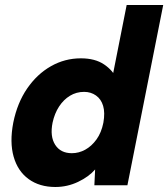

<svg xmlns="http://www.w3.org/2000/svg" viewBox="-20 -740 672 767"><path d="M447 -423 427 -422 486 -720H632L489 0H357L360 -63Q335 -34 292 -13.5Q249 7 201 7Q138 7 94.5 -24.5Q51 -56 34.5 -114Q18 -172 33 -250Q49 -329 88.5 -386.5Q128 -444 183.5 -475.5Q239 -507 303 -507Q360 -507 396 -482.5Q432 -458 447 -423ZM190 -250Q179 -195 200.5 -161.5Q222 -128 267 -128Q295 -128 320.5 -142Q346 -156 365.5 -183Q385 -210 393 -250Q400 -290 392 -317Q384 -344 363.5 -358.5Q343 -373 316 -373Q285 -373 259.5 -357.5Q234 -342 216 -314.5Q198 -287 190 -250Z"/></svg>

Font: Albert Sans ExtraBold
Style: Italic
Weight: 800
Italic angle: -11.25°
Designer: Andreas Rasmussen
Foundry: a.Foundry
Version: Version 1.025